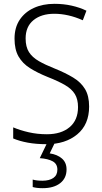

<svg xmlns="http://www.w3.org/2000/svg" viewBox="-20 -744 533 1004"><path d="M446 -187Q446 -93 384 -41.5Q322 10 223 10Q169 10 125.5 2Q82 -6 49 -20V-78Q84 -63 129.5 -52.5Q175 -42 225 -42Q300 -42 344 -79Q388 -116 388 -184Q388 -225 371.5 -252Q355 -279 319.5 -299.5Q284 -320 228 -342Q176 -363 137 -387.5Q98 -412 77 -448.5Q56 -485 56 -542Q56 -600 83 -640.5Q110 -681 157 -702.5Q204 -724 265 -724Q312 -724 354.5 -714.5Q397 -705 432 -688L413 -638Q375 -655 337.5 -663.5Q300 -672 264 -672Q196 -672 155 -638.5Q114 -605 114 -543Q114 -499 131.5 -471.5Q149 -444 183 -424.5Q217 -405 265 -386Q322 -363 362.5 -338.5Q403 -314 424.5 -278.5Q446 -243 446 -187ZM328 142Q328 188 294.5 214Q261 240 203 240Q171 240 151 234V195Q171 201 202 201Q238 201 259 186.5Q280 172 280 143Q280 113 255.5 99.5Q231 86 188 83L228 0H268L240 58Q280 64 304 85Q328 106 328 142Z"/></svg>

Font: Noto Sans Arabic UI SmCn Lt
Style: Regular
Weight: 300
Width: 4
Designer: Monotype Design Team, Nadine Chahine and Nizar Qandah
Foundry: Monotype Imaging Inc.
Version: Version 2.010; ttfautohint (v1.8.4.7-5d5b)